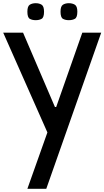

<svg xmlns="http://www.w3.org/2000/svg" viewBox="-25 -838 652 1199"><path d="M146 341 271 -11 -5 -634H119L318 -170H326L489 -634H607L264 341ZM405 -712Q383 -712 368 -720.5Q353 -729 353 -765Q353 -799 368 -808.5Q383 -818 405 -818Q427 -818 442.5 -808.5Q458 -799 458 -765Q458 -729 442.5 -720.5Q427 -712 405 -712ZM198 -712Q176 -712 161 -720.5Q146 -729 146 -765Q146 -799 161 -808.5Q176 -818 198 -818Q220 -818 235 -808.5Q250 -799 250 -765Q250 -729 235 -720.5Q220 -712 198 -712Z"/></svg>

Font: Matangi
Style: Bold
Weight: 700
Designer: Prashant Pant
Foundry: The Graphic Ant
Version: Version 3.002